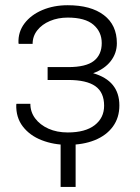

<svg xmlns="http://www.w3.org/2000/svg" viewBox="-20 -557 547 750"><path d="M244.6 8.8Q189.5 8.8 143.1 -9.3Q96.7 -27.3 69.3 -62.7Q42 -98.1 43.5 -148.4L44.4 -151.4H98.6Q98.6 -119.6 117.4 -94.5Q136.2 -69.3 169.2 -54.4Q202.1 -39.6 244.6 -39.6Q313 -39.6 349.9 -68.1Q386.7 -96.7 386.7 -144Q386.7 -196.3 352.3 -220.5Q317.9 -244.6 246.6 -244.6H166V-294.9H246.6Q315.9 -294.9 346.7 -319.1Q377.4 -343.3 377.4 -388.7Q377.4 -432.6 345 -460.4Q312.5 -488.3 244.6 -488.3Q206.5 -488.3 175.3 -475.1Q144 -461.9 125.7 -438.7Q107.4 -415.5 107.4 -385.7H53.2L52.2 -388.7Q50.3 -432.1 75.7 -465.6Q101.1 -499 145.5 -517.8Q189.9 -536.6 244.6 -536.6Q335 -536.6 385.7 -498Q436.5 -459.5 436.5 -388.2Q436.5 -349.1 412.4 -318.1Q388.2 -287.1 343.8 -271Q446.3 -241.7 446.3 -145Q446.3 -97.2 420.9 -62.5Q395.5 -27.8 350.1 -9.5Q304.7 8.8 244.6 8.8ZM216.8 173.3V-30.8H275.4V173.3Z"/></svg>

Font: Roboto Slab LO Light
Style: Regular
Weight: 300
Designer: Google
Version: Version 2.000